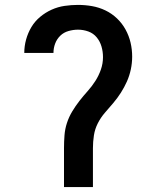

<svg xmlns="http://www.w3.org/2000/svg" viewBox="-20 -763 640 783"><path d="M241 0V-159Q241 -185 243 -211Q245 -237 253 -261.5Q261 -286 274.5 -308.5Q288 -331 304 -351.5Q320 -372 337.5 -391.5Q355 -411 369 -433Q383 -455 391.5 -479.5Q400 -504 400 -530Q400 -552 394 -573Q388 -594 374.5 -610.5Q361 -627 340.5 -634.5Q320 -642 298 -642Q279 -642 259.5 -636.5Q240 -631 226 -617.5Q212 -604 205 -585.5Q198 -567 198 -547H79Q79 -575 86.5 -602Q94 -629 108 -652.5Q122 -676 143.5 -694Q165 -712 190.5 -723.5Q216 -735 243.5 -739Q271 -743 298 -743Q327 -743 355.5 -738Q384 -733 410 -720.5Q436 -708 457 -688Q478 -668 492 -642.5Q506 -617 512.5 -589Q519 -561 519 -532Q519 -506 513.5 -480Q508 -454 497.5 -430.5Q487 -407 473 -385Q459 -363 442 -343Q425 -323 408 -303.5Q391 -284 379 -260.5Q367 -237 363 -211Q359 -185 359 -159V0Z"/></svg>

Font: Iosevka Curly Extended
Style: Bold
Weight: 700
Width: 7
Monospace: yes
Designer: Belleve Invis
Foundry: Belleve Invis
Version: Version 11.1.0; ttfautohint (v1.8.3)